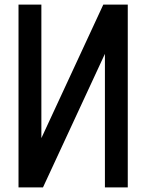

<svg xmlns="http://www.w3.org/2000/svg" viewBox="-20 -820 640 840"><path d="M61 0V-800H161V0H61L432 -800H539V0H439V-800H539L168 0Z"/></svg>

Font: Victor Mono
Style: Bold
Weight: 700
Monospace: yes
Designer: Rune Bjørnerås
Version: Version 1.561;gftools[0.9.30]